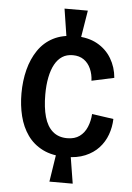

<svg xmlns="http://www.w3.org/2000/svg" viewBox="-55 -754 597 870"><g transform="rotate(5 243.5 -319.5)"><path d="M224 -578 203 -713H309L287 -578ZM203 74 224 -62H287L309 74ZM267 -44Q205 -44 162 -65.5Q119 -87 92.5 -124.5Q66 -162 54 -210.5Q42 -259 42 -313Q42 -371 55 -421.5Q68 -472 94.5 -511Q121 -550 162.5 -571.5Q204 -593 262 -593Q321 -593 362.5 -570Q404 -547 427.5 -507.5Q451 -468 455 -420L353 -398Q352 -427 341 -452Q330 -477 309.5 -491.5Q289 -506 259 -506Q231 -506 211 -493Q191 -480 177.5 -455.5Q164 -431 157 -396Q150 -361 150 -318Q150 -259 162 -216.5Q174 -174 200 -151.5Q226 -129 266 -129Q300 -129 322 -145Q344 -161 355.5 -188.5Q367 -216 369 -248L467 -234Q466 -197 453.5 -162.5Q441 -128 416.5 -101.5Q392 -75 355 -59.5Q318 -44 267 -44Z"/></g></svg>

Font: Bricolage Grotesque SemiCondensed Medium
Style: Regular
Weight: 500
Width: 4
Designer: Mathieu Triay
Foundry: Atelier Triay
Version: Version 1.001;gftools[0.9.33.dev8+g029e19f]